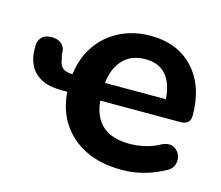

<svg xmlns="http://www.w3.org/2000/svg" viewBox="-79 -601 822 713"><g transform="rotate(15 332.0 -244.5)"><path d="M442 10Q324 10 252 -51.5Q180 -113 172 -218H153Q100 -218 70 -235Q40 -252 27 -279.5Q14 -307 14 -338Q14 -342 14 -345.5Q14 -349 14 -352Q14 -372 26.5 -385.5Q39 -399 65 -399Q90 -399 103.5 -386Q117 -373 117 -353Q117 -340 121 -332Q123 -309 135 -297.5Q147 -286 174 -286Q182 -350 215 -398Q248 -446 300.5 -472.5Q353 -499 418 -499Q523 -499 584 -432.5Q645 -366 645 -253Q645 -218 607 -218H299Q311 -91 445 -91Q473 -91 504 -98Q535 -105 563 -121Q588 -132 605.5 -123.5Q623 -115 630 -97Q637 -79 630.5 -60Q624 -41 601 -31Q524 10 442 10ZM299 -286H533Q529 -346 501.5 -378Q474 -410 422 -410Q368 -410 336.5 -376.5Q305 -343 299 -286Z"/></g></svg>

Font: Chiron GoRound TC SB
Style: Regular
Weight: 500
Designer: Ryoko NISHIZUKA 西塚涼子 (kana, bopomofo & ideographs); Paul D. Hunt (Latin, Greek & Cyrillic); Sandoll Communications 산돌커뮤니
Foundry: Adobe
Version: Version 1.000;hotconv 1.1.1;makeotfexe 2.6.0